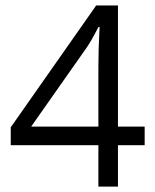

<svg xmlns="http://www.w3.org/2000/svg" viewBox="-20 -689 573 709"><path d="M514.2 -221.4V-152.7H415.6V0H343.3V-152.7H19.7V-218.9L335.2 -668.9H415.6V-221.4ZM343.3 -221.4V-442.9Q343.3 -507.6 347.8 -589.5H343.8Q321 -545 302.8 -517.2L95 -221.4Z"/></svg>

Font: KhulaRegular
Style: Regular
Weight: 400
Designer: Erin McLaughlin, Steve Matteson
Version: Version 1.001;PS 1.0;hotconv 1.0.72;makeotf.lib2.5.5900; ttf